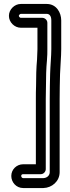

<svg xmlns="http://www.w3.org/2000/svg" viewBox="-20 -786 354 969"><path d="M212 -351C212 -396 213 -440 217 -482C219 -504 219 -523 219 -538V-671C219 -686 205 -696 194 -696H85C81 -696 75 -702 75 -706C75 -710 81 -716 85 -716H216C229 -716 239 -706 239 -683V-538C239 -504 234 -453 233 -414C232 -372 231 -329 231 -286V83C231 99 218 112 199 113H97C92 113 87 108 87 102C87 97 90 93 97 93H186C201 93 211 79 211 68V-286C211 -308 212 -330 212 -351ZM85 -646H169V-538C169 -525 168 -509 167 -486C163 -443 162 -398 162 -352C161 -331 161 -308 161 -286V43H97C64 43 37 69 37 102C37 134 62 163 97 163H199C242 162 281 129 281 83V-286C281 -329 282 -370 283 -412C284 -448 289 -500 289 -538V-683C289 -722 265 -766 216 -766H85C53 -766 25 -738 25 -706C25 -674 53 -646 85 -646Z"/></svg>

Font: Electronic
Style: Outline
Weight: 700
Version: Version 1.011